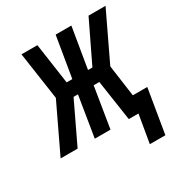

<svg xmlns="http://www.w3.org/2000/svg" viewBox="-195 -639 864 910"><g transform="rotate(-30 237.0 -183.5)"><path d="M364 153 390 0H337L304 -222H273L237 0H151L187 -222H163L57 0H-36L88 -260L50 -520H137L169 -298H200L237 -520H323L286 -298H310L417 -520H510L386 -260L410 -88H489L449 153Z"/></g></svg>

Font: Iosevka Semibold
Style: Italic
Weight: 600
Italic angle: -9°
Monospace: yes
Designer: Belleve Invis
Foundry: Belleve Invis
Version: Version 32.5.0; ttfautohint (v1.8.4)